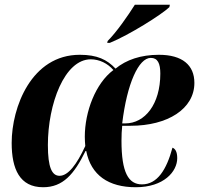

<svg xmlns="http://www.w3.org/2000/svg" viewBox="-20 -776 836 806"><path d="M432 -604 430 -596H441C522 -629 659 -715 691 -746L693 -756H546C517 -710 470 -642 432 -604ZM161 10C244 10 291 -44 339 -142H342C362 -40 436 10 550 10C668 10 724 -56 724 -112C724 -140 715 -152 704 -156C679 -63 640 -2 576 -2C519 -2 490 -52 490 -185C490 -206 491 -232 493 -248H528C684 -248 796 -319 796 -428C796 -503 745 -546 647 -546C571 -546 510 -525 465 -488C429 -526 388 -546 315 -546C112 -546 29 -326 29 -176C29 -66 63 10 161 10ZM506 -258H493C513 -425 562 -533 613 -533C642 -533 653 -510 653 -467C653 -338 588 -258 506 -258ZM230 -38C198 -38 181 -73 181 -167C181 -340 251 -527 361 -527C397 -527 432 -510 456 -482C381 -426 336 -307 336 -202C336 -187 337 -176 338 -163C302 -85 266 -38 230 -38Z"/></svg>

Font: Noto Serif Display Condensed ExtraBold
Style: Italic
Weight: 800
Width: 3
Italic angle: -12°
Designer: Monotype Design Team
Foundry: Monotype Imaging Inc.
Version: Version 2.009